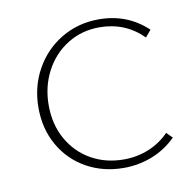

<svg xmlns="http://www.w3.org/2000/svg" viewBox="-56 -469 540 530"><g transform="rotate(-10 214.0 -204.0)"><path d="M47 -200Q47 -259 74 -307.5Q101 -356 148 -384Q195 -412 253 -412Q333 -412 389 -359L373 -340Q323 -390 251 -390Q201 -390 161 -365Q121 -340 98.5 -297Q76 -254 76 -202Q76 -148 99.5 -106.5Q123 -65 163.5 -42Q204 -19 255 -19Q292 -19 325 -32.5Q358 -46 382 -71L398 -55Q369 -26 331 -11Q293 4 251 4Q193 4 146.5 -22Q100 -48 73.5 -94.5Q47 -141 47 -200Z"/></g></svg>

Font: Ysabeau Infant Extralight
Style: Regular
Weight: 200
Designer: Christian Thalmann (Catharsis Fonts)
Version: Version 0.003